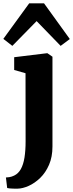

<svg xmlns="http://www.w3.org/2000/svg" viewBox="-43 -888 438 1151"><path d="M62 243Q49.5 243 36.8 242.8Q24 242.5 14.2 241.5Q4.5 240.5 0 239L-7.5 176Q-1 176 12.8 174Q26.5 172 42 164.5Q67 152.5 82 125.5Q97 98.5 103.8 56.5Q110.5 14.5 110.5 -42L110 -449L42 -468.5V-545L239 -569H241L271.5 -548V-9.5Q271.5 52.5 251 99.8Q230.5 147 198 178.5Q165.5 210 129.2 226.2Q93 242.5 62 243ZM31 -613 -23 -655 132 -868H221L375.5 -654L320.5 -613L176.5 -761.5Z"/></svg>

Font: Merriweather Light 18pt Black
Style: Regular
Weight: 900
Version: Version 2.100